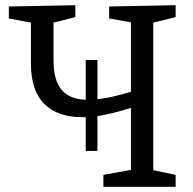

<svg xmlns="http://www.w3.org/2000/svg" viewBox="-20 -719 743 739"><path d="M656 -653 570 -632V-64L656 -46V0H378V-46L484 -65V-304Q412 -281 355 -272V-138H310V-268H296Q202 -268 150.5 -319Q99 -370 99 -476V-632L14 -648V-694L270 -699V-653L186 -632V-488Q186 -410 217 -373.5Q248 -337 310 -335V-488H355V-337Q410 -343 484 -366V-633L400 -648V-694L656 -699Z"/></svg>

Font: Bitter Pro
Style: Regular
Weight: 400
Designer: Sol Matas, and Bitter project Authors
Foundry: Sol Matas
Version: Version 1.010